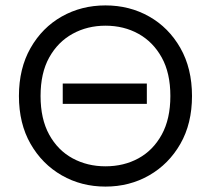

<svg xmlns="http://www.w3.org/2000/svg" viewBox="-20 -680 780 710"><path d="M370 10Q281 10 208.5 -31.5Q136 -73 93 -148Q50 -223 50 -325Q50 -427 93 -502.5Q136 -578 208.5 -619Q281 -660 370 -660Q459 -660 531.5 -619Q604 -578 647 -502.5Q690 -427 690 -325Q690 -223 647 -148Q604 -73 531.5 -31.5Q459 10 370 10ZM370 -65Q438 -65 492 -94.5Q546 -124 578 -182Q610 -240 610 -325Q610 -410 578 -467.5Q546 -525 492 -555Q438 -585 370 -585Q303 -585 248.5 -555Q194 -525 162 -467.5Q130 -410 130 -325Q130 -240 162 -182Q194 -124 248.5 -94.5Q303 -65 370 -65ZM212 -371H523V-296H212Z"/></svg>

Font: Syne
Style: Regular
Weight: 400
Designer: Lucas Descroix
Foundry: Bonjour Monde
Version: Version 2.200